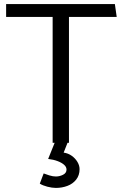

<svg xmlns="http://www.w3.org/2000/svg" viewBox="-20 -700 602 941"><path d="M543 -680H10V-617H238V0H318V-617H552ZM216 79Q242 82 262 89.5Q282 97 294 107.5Q306 118 306 131Q306 148 289 156.5Q272 165 254 165Q239 165 221.5 159.5Q204 154 194 150L175 200Q189 209 212 215Q235 221 254 221Q284 221 310.5 211Q337 201 353.5 180Q370 159 370 129Q370 111 359.5 93.5Q349 76 331.5 63.5Q314 51 292 48L316 -13H253Z"/></svg>

Font: Catamaran
Style: Regular
Weight: 400
Designer: Pria Ravichandran
Version: Version 2.000